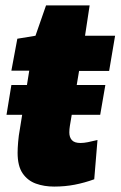

<svg xmlns="http://www.w3.org/2000/svg" viewBox="-20 -679 445 709"><path d="M4 -255 22 -365H369L350 -255ZM340 -162 328 -17Q292 -4 256 3Q220 10 180 10Q143 10 112.5 -1Q82 -12 63.5 -39Q45 -66 45 -115Q45 -131 47 -155Q49 -179 53 -200L88 -418H22L44 -536L111 -547L150 -659H311L294 -547H405L383 -417H272L238 -214Q237 -208 236.5 -202Q236 -196 236 -190Q236 -172 245.5 -161.5Q255 -151 277 -151Q290 -151 304.5 -154Q319 -157 340 -162Z"/></svg>

Font: Georama ExtraBold
Style: Italic
Weight: 800
Italic angle: -9°
Version: Version 1.001